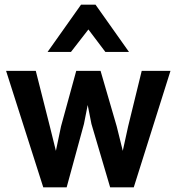

<svg xmlns="http://www.w3.org/2000/svg" viewBox="-20 -801 755 821"><path d="M165 0 6 -498H133L193 -261L219 -156L241 -261L306 -498H410L479 -261L505 -156L528 -261L586 -498H709L552 0H451L371 -271L355 -352L339 -271L265 0ZM183.5 -579 326.5 -781H388.5L531.5 -579H430.5L358 -675L283.5 -579Z"/></svg>

Font: Alatsi
Style: Regular
Weight: 400
Designer: Spyros Zevelakis, Eben Sorkin
Foundry: www.sorkintype.com
Version: Version 1.008; ttfautohint (v1.8.4.7-5d5b)